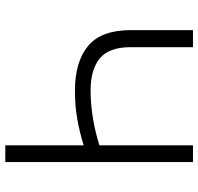

<svg xmlns="http://www.w3.org/2000/svg" viewBox="-32 -736 767 744"><g transform="rotate(90 352.0 -363.5)"><path d="M96.2 -727.3H162.3V-486.2Q162.3 -401.3 206.1 -365.9Q250 -330.6 328.8 -330.6Q383.9 -330.6 437.9 -339.7Q491.8 -348.7 542.6 -364.7V-727.3H607.6V0H542.6V-303.6Q490.1 -287.6 440.3 -278.8Q390.6 -269.9 329.2 -269.9Q218.4 -270.2 157.3 -321Q96.2 -371.8 96.2 -486.2Z"/></g></svg>

Font: Inter Zeller Light
Style: Regular
Weight: 300
Designer: Rasmus Andersson; Joe Bland
Foundry: zeller
Version: Version 3.015;git-dec3a8cb1